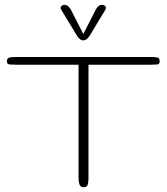

<svg xmlns="http://www.w3.org/2000/svg" viewBox="-20 -782 696 802"><path d="M329.1 0Q316.4 0 312.3 -11Q308.1 -22 308.1 -36.1V-511.7H44.9Q31.2 -511.7 20 -512.7Q8.8 -513.7 8.8 -525.9Q8.8 -540 20.8 -542Q32.7 -543.9 44.9 -543.9H611.8Q626 -543.9 636.5 -542Q647 -540 647 -525.9Q647 -513.7 636.5 -512.7Q626 -511.7 611.8 -511.7H349.6V-36.1Q349.6 -22 346.4 -11Q343.3 0 329.1 0ZM328.1 -613.3Q314 -613.3 302.2 -631.8L235.8 -741.2Q230.5 -750 235.8 -755.9Q241.2 -761.7 249.5 -761.7Q265.1 -761.7 275.9 -741.7L328.1 -640.1L379.9 -741.7Q390.1 -761.7 406.2 -761.7Q414.6 -761.7 419.9 -755.9Q425.3 -750 419.9 -741.2L354 -631.8Q341.8 -613.3 328.1 -613.3Z"/></svg>

Font: Gruppo
Style: Regular
Weight: 400
Designer: Vernon Adams
Foundry: Vernon Adams
Version: Version 1.001; ttfautohint (v1.8.4.7-5d5b);gftools[0.9.28]